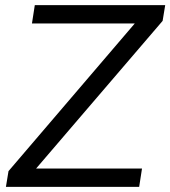

<svg xmlns="http://www.w3.org/2000/svg" viewBox="-20 -725 661 745"><path d="M3 0 13 -61 503 -634H104L115 -705H621L611 -644L120 -71H531L520 0Z"/></svg>

Font: Mulish
Style: Italic
Weight: 400
Italic angle: -9°
Designer: Vernon Adams
Foundry: Vernon Adams
Version: Version 3.603; ttfautohint (v1.8.3)